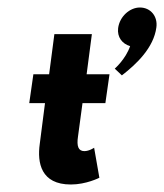

<svg xmlns="http://www.w3.org/2000/svg" viewBox="-20 -484 438 512"><path d="M111 -286H69L58 -209H100L86 -100C79 -50 89 8 169 8C210 8 245 -10 245 -10L231 -90C231 -90 218 -81 205 -81C189 -81 184 -94 188 -120L200 -209H261L272 -286H211L225 -393H125ZM353 -464C326 -464 299 -440 295 -409C292 -385 306 -367 327 -361C315 -326 286 -301 286 -301L305 -283C344 -313 390 -357 397 -411C401 -440 382 -464 353 -464Z"/></svg>

Font: Hussar Tani
Style: Kurs
Weight: 700
Foundry: Cannot Into Space Fonts
Version: Version 0.92